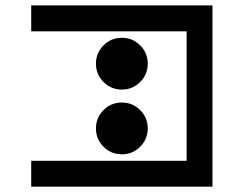

<svg xmlns="http://www.w3.org/2000/svg" viewBox="-20 -704 919 724"><path d="M97.7 0V-97.7H683.6V-585.9H97.7V-683.6H781.2V0ZM439.5 -366.2Q398.9 -366.2 370.4 -394.8Q341.8 -423.3 341.8 -463.9Q341.8 -504.4 370.4 -533Q398.9 -561.5 439.5 -561.5Q480 -561.5 508.5 -533Q537.1 -504.4 537.1 -463.9Q537.1 -423.3 508.5 -394.8Q480 -366.2 439.5 -366.2ZM439.5 -122.1Q398.9 -122.1 370.4 -150.6Q341.8 -179.2 341.8 -219.7Q341.8 -260.3 370.4 -288.8Q398.9 -317.4 439.5 -317.4Q480 -317.4 508.5 -288.8Q537.1 -260.3 537.1 -219.7Q537.1 -179.2 508.5 -150.6Q480 -122.1 439.5 -122.1Z"/></svg>

Font: BabelStone Leeson
Style: Regular
Weight: 400
Designer: Andrew West
Foundry: BabelStone
Version: Version 1.02 November 6, 2013